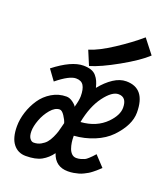

<svg xmlns="http://www.w3.org/2000/svg" viewBox="-136 -833 814 933"><g transform="rotate(20 271.0 -366.5)"><path d="M214.4 -585.4Q263.2 -600.1 334.5 -646.7Q405.8 -693.4 456.5 -737.3L513.7 -664.1Q472.2 -625 385.7 -576.4Q299.3 -527.8 245.1 -512.2ZM70.8 -436.5Q158.7 -504.9 219.7 -504.9Q243.2 -504.9 259.5 -499.3Q275.9 -493.7 286.1 -481.7Q296.4 -469.7 302.2 -456.5Q308.1 -443.4 313 -423.8Q342.8 -460.9 376 -482.7Q409.2 -504.4 441.4 -504.4Q541.5 -504.4 541.5 -378.9Q541.5 -314 476.6 -246.1Q444.3 -212.9 395 -192.6Q345.7 -172.4 291.5 -168.5V-163.1Q291.5 -148.4 293.7 -133.5Q295.9 -118.7 301 -104Q306.2 -89.4 315.9 -80.1Q325.7 -70.8 339.4 -70.8Q351.6 -70.8 363 -74.2Q374.5 -77.6 381.1 -80.6Q387.7 -83.5 398.4 -93.3Q409.2 -103 411.6 -106Q414.1 -108.9 426.3 -122.1L476.1 -68.8Q474.6 -67.4 466.1 -59.6Q457.5 -51.8 453.4 -48.1Q449.2 -44.4 439 -36.4Q428.7 -28.3 421.1 -23.9Q413.6 -19.5 401.4 -13.4Q389.2 -7.3 377.9 -4.2Q366.7 -1 352.3 1.5Q337.9 3.9 322.8 3.9Q257.8 3.9 237.3 -58.6Q216.3 -29.3 186.5 -12.7Q156.7 3.9 105 3.9Q64.5 3.9 40.3 -26.9Q16.1 -57.6 16.1 -117.7Q16.1 -153.8 28.3 -191.7Q40.5 -229.5 62.3 -261.7Q84 -293.9 118.7 -314.7Q153.3 -335.4 193.8 -335.4Q210.4 -335.4 227.8 -322.5Q245.1 -309.6 247.1 -301.8Q257.8 -339.8 257.8 -360.4Q257.8 -397 246.3 -415.5Q234.9 -434.1 207 -434.1Q172.9 -434.1 109.9 -382.8ZM90.3 -119.1Q90.3 -94.7 99.1 -82.5Q107.9 -70.3 119.1 -70.3Q139.2 -70.3 155.8 -79.3Q172.4 -88.4 182.6 -100.3Q192.9 -112.3 201.7 -131.1Q210.4 -149.9 214.1 -162.1Q217.8 -174.3 221.9 -191.4Q226.1 -208.5 226.6 -210Q222.2 -225.6 209 -245.4Q195.8 -265.1 184.1 -265.1Q160.2 -265.1 137.7 -238.5Q115.2 -211.9 102.8 -178.2Q90.3 -144.5 90.3 -119.1ZM299.3 -242.2Q380.4 -248 429.7 -297.9Q470.2 -339.4 470.2 -377.9Q470.2 -432.6 427.2 -432.6Q394 -432.6 355 -380.4Q315.9 -328.1 299.3 -242.2Z"/></g></svg>

Font: Fantasque Sans Mono
Style: Italic
Weight: 400
Italic angle: -11°
Monospace: yes
Designer: Jany Belluz
Version: Version 1.8.0 ; ttfautohint (v1.8.2)